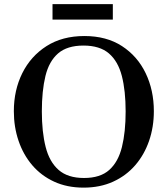

<svg xmlns="http://www.w3.org/2000/svg" viewBox="-20 -879 798 914"><path d="M377.9 14.2Q299.3 14.2 237.8 -14.2Q176.3 -42.5 133.5 -92.5Q90.8 -142.6 68.4 -208.5Q45.9 -274.4 45.9 -349.6Q45.9 -449.7 86.2 -530.8Q126.5 -611.8 201.7 -659.7Q276.9 -707.5 381.8 -707.5Q486.8 -707.5 560.5 -659.7Q634.3 -611.8 673.3 -530.8Q712.4 -449.7 712.4 -349.6Q712.4 -274.4 689.7 -208.5Q667 -142.6 623.8 -92.5Q580.6 -42.5 518.6 -14.2Q456.5 14.2 377.9 14.2ZM379.9 -31.7Q457.5 -31.7 500.2 -70.1Q543 -108.4 560.5 -179.4Q578.1 -250.5 578.1 -348.6Q578.1 -446.8 560.1 -517.1Q542 -587.4 498.3 -624.8Q454.6 -662.1 377.4 -662.1Q299.8 -662.1 256.6 -624.8Q213.4 -587.4 196.3 -517.1Q179.2 -446.8 179.2 -348.6Q179.2 -250.5 197.3 -179.4Q215.3 -108.4 259 -70.1Q302.7 -31.7 379.9 -31.7ZM230 -785.6V-859.4H517.1V-785.6Z"/></svg>

Font: Gelasio Medium
Style: Regular
Weight: 500
Designer: Eben Sorkin
Foundry: Eben Sorkin
Version: Version 1.008